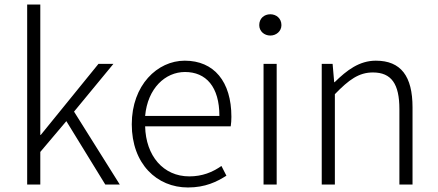

<svg xmlns="http://www.w3.org/2000/svg" viewBox="-20 -815 1934 848"><path d="M100 0H158V-144L273 -280L445 0H509L307 -322L481 -533H415L160 -219H158V-795H100Z M810 13C887 13 937 -12 980 -39L958 -82C918 -54 873 -36 816 -36C701 -36 624 -127 621 -257H999C1001 -270 1002 -284 1002 -299C1002 -455 925 -547 796 -547C675 -547 562 -439 562 -266C562 -91 673 13 810 13ZM621 -303C632 -425 710 -497 797 -497C890 -497 949 -432 949 -303Z M1144 0H1202V-533H1144ZM1174 -658C1200 -658 1223 -677 1223 -704C1223 -734 1200 -752 1174 -752C1147 -752 1125 -734 1125 -704C1125 -677 1147 -658 1174 -658Z M1401 0H1459V-399C1521 -463 1565 -495 1627 -495C1709 -495 1744 -444 1744 -333V0H1802V-341C1802 -478 1751 -547 1640 -547C1567 -547 1512 -505 1458 -452H1456L1449 -533H1401Z"/></svg>

Font: Noto Sans CJK KR Light
Style: Regular
Weight: 300
Designer: Ryoko NISHIZUKA (kana & ideographs); Paul D. Hunt (Latin, Greek & Cyrillic); Wenlong ZHANG (bopomofo); Sandoll Communica
Foundry: Adobe Systems Incorporated
Version: Version 1.004;PS 1.004;hotconv 1.0.82;makeotf.lib2.5.63406